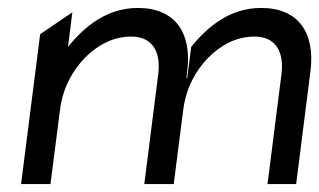

<svg xmlns="http://www.w3.org/2000/svg" viewBox="-20 -463 803 483"><path d="M378 -276 343 0H415H417L441 -187C448 -243 474 -288 505 -319C533 -347 572 -371 620 -371C675 -371 695 -331 688 -276L653 0H725L761 -284C773 -379 732 -443 637 -443C559 -443 503 -397 461 -345L451 -267L449 -266L451 -284C463 -379 422 -443 327 -443C249 -443 193 -397 151 -345L162 -432L81 -377L33 0H107L131 -187C138 -243 164 -288 195 -319C223 -347 262 -371 310 -371C365 -371 385 -331 378 -276Z"/></svg>

Font: Charger
Style: It
Weight: 400
Designer: Jasper
Foundry: Cannot Into Space Fonts
Version: Version 0.98